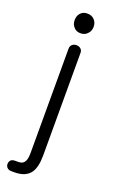

<svg xmlns="http://www.w3.org/2000/svg" viewBox="-162 -745 575 930"><g transform="rotate(20 125.0 -280.0)"><path d="M88.9 -510.7V25.4Q88.9 57.6 81.1 70.3Q72.3 87.9 47.9 87.9H31.2Q16.6 87.9 8.8 95.7Q2 103.5 2 115.2Q2 125 8.8 132.8Q16.6 141.6 31.2 141.6H47.9Q106.4 141.6 130.9 105.5Q150.4 76.2 150.4 16.6V-511.7Q150.4 -525.4 140.6 -533.2Q131.8 -540 119.1 -540Q106.4 -540 97.7 -532.2Q88.9 -524.4 88.9 -510.7ZM117.2 -702.1Q93.8 -702.1 81.1 -686.5Q69.3 -672.9 69.3 -651.4Q69.3 -630.9 81.1 -617.2Q93.8 -600.6 117.2 -600.6Q140.6 -600.6 154.3 -617.2Q167 -630.9 167 -651.4Q167 -672.9 154.3 -686.5Q140.6 -702.1 117.2 -702.1Z"/></g></svg>

Font: Gulim
Style: Regular
Weight: 400
Version: Version 2.21